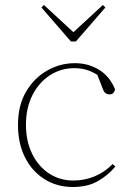

<svg xmlns="http://www.w3.org/2000/svg" viewBox="-20 -736 528 769"><path d="M272 13Q208 13 158 -18.5Q108 -50 80 -106Q52 -162 52 -235Q52 -314 84.5 -369Q117 -424 169 -453.5Q221 -483 280 -483Q333 -483 376 -457Q419 -431 441 -378Q436 -358 419 -358Q400 -358 393 -377L370 -436Q346 -451 324 -457Q302 -463 278 -463Q224 -463 180 -434.5Q136 -406 110 -355Q84 -304 84 -236Q84 -171 108.5 -120.5Q133 -70 176 -41.5Q219 -13 274 -13Q318 -13 358.5 -29.5Q399 -46 431 -79L442 -69Q412 -33 371 -10Q330 13 272 13ZM156 -716 274 -607 392 -716 402 -706 284 -570H264L146 -706Z"/></svg>

Font: Source Serif Pro ExtraLight
Style: Regular
Weight: 200
Designer: Frank Grießhammer
Foundry: Adobe Systems Incorporated
Version: Version 3.001;hotconv 1.0.111;makeotfexe 2.5.65597